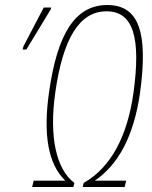

<svg xmlns="http://www.w3.org/2000/svg" viewBox="-20 -744 603 764"><path d="M108 0H272L276 -16C203 -71 175 -201 200 -376C230 -587 294 -699 404 -699C512 -699 541 -591 511 -374C487 -203 422 -78 313 -16L309 0H476L482 -25H357C448 -86 512 -199 537 -373C570 -613 534 -724 407 -724C279 -724 208 -610 175 -376C151 -207 172 -90 240 -25H114ZM70 -547H85L182 -707L184 -714H154L73 -559Z"/></svg>

Font: Noto Sans ExtraCondensed Thin
Style: Italic
Weight: 100
Width: 2
Italic angle: -12°
Designer: Monotype Design Team
Foundry: Monotype Imaging Inc.
Version: Version 2.013